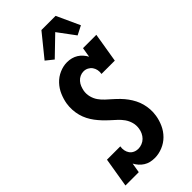

<svg xmlns="http://www.w3.org/2000/svg" viewBox="-304 -1041 1110 1110"><g transform="rotate(-45 251.5 -485.5)"><path d="M239 8Q220 8 203 4Q186 0 171 -9.5Q156 -19 144.5 -32Q133 -45 125 -60L115 0H6L36 -181H145Q142 -165 145 -149.5Q148 -134 156.5 -122Q165 -110 179 -103.5Q193 -97 209 -97Q224 -97 239.5 -103Q255 -109 266.5 -120.5Q278 -132 285 -147Q292 -162 294 -177Q298 -202 291.5 -225Q285 -248 272 -266.5Q259 -285 242 -300.5Q225 -316 208 -331.5Q191 -347 175.5 -363.5Q160 -380 146.5 -398Q133 -416 122.5 -436.5Q112 -457 106 -479.5Q100 -502 98.5 -526.5Q97 -551 101 -576Q106 -606 119 -636.5Q132 -667 155 -691.5Q178 -716 209 -729.5Q240 -743 271 -743Q290 -743 307 -738.5Q324 -734 338.5 -725Q353 -716 364.5 -703Q376 -690 384 -675L394 -735H503L473 -554H364Q367 -570 364 -585Q361 -600 352.5 -612Q344 -624 330.5 -631Q317 -638 301 -638Q286 -638 272 -631.5Q258 -625 247.5 -613Q237 -601 231.5 -587Q226 -573 223 -558Q219 -534 225 -510.5Q231 -487 244 -468.5Q257 -450 274 -434.5Q291 -419 308 -404Q325 -389 341 -372.5Q357 -356 370.5 -337.5Q384 -319 394.5 -298.5Q405 -278 411 -255.5Q417 -233 418.5 -209Q420 -185 416 -160Q411 -128 397 -97Q383 -66 359 -42Q335 -18 303 -5Q271 8 239 8ZM232 -804 186 -841 298 -979H414L479 -837L471 -833L424 -809L346 -914Z"/></g></svg>

Font: Iosevka Curly Slab Extrabold
Style: Italic
Weight: 800
Italic angle: -9°
Monospace: yes
Designer: Belleve Invis
Foundry: Belleve Invis
Version: Version 22.1.2; ttfautohint (v1.8.4)